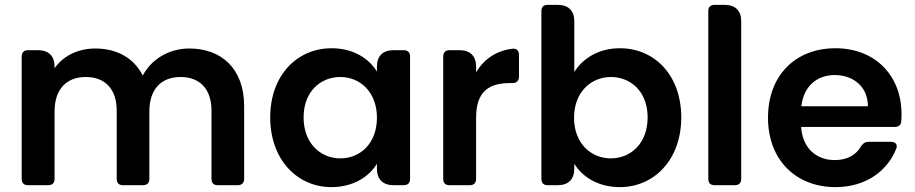

<svg xmlns="http://www.w3.org/2000/svg" viewBox="-20 -760 3755 788"><path d="M69 -528V-26C69 -9 78 0 94 0H178C195 0 204 -9 204 -26V-303C204 -396 255 -444 332 -444C409 -444 459 -397 459 -306V-26C459 -9 468 0 484 0H567C584 0 593 -9 593 -26V-303C593 -396 644 -444 721 -444C798 -444 848 -397 848 -306V-26C848 -9 857 0 873 0H956C972 0 982 -9 982 -26V-325C982 -478 889 -561 757 -561C674 -561 601 -517 566 -450C529 -523 458 -561 371 -561C299 -561 239 -530 204 -480V-486C204 -530 180 -554 136 -554H94C78 -554 69 -544 69 -528Z M1341 -562C1200 -562 1089 -452 1089 -278C1089 -105 1200 8 1340 8C1430 8 1495 -35 1527 -88V-68C1527 -24 1551 0 1595 0H1637C1654 0 1663 -9 1663 -26V-528C1663 -544 1654 -554 1637 -554H1595C1551 -554 1527 -530 1527 -486V-466C1496 -518 1432 -562 1341 -562ZM1377 -444C1457 -444 1527 -383 1527 -277C1527 -170 1457 -110 1377 -110C1296 -110 1226 -171 1226 -278C1226 -385 1296 -444 1377 -444Z M1799 -528V-26C1799 -9 1808 0 1824 0H1908C1925 0 1934 -9 1934 -26V-277C1934 -387 1989 -419 2073 -419H2084C2100 -419 2110 -429 2110 -445V-535C2110 -552 2100 -562 2083 -560C2016 -552 1965 -516 1934 -463V-486C1934 -530 1910 -554 1866 -554H1824C1808 -554 1799 -544 1799 -528Z M2524 -562C2436 -562 2370 -519 2337 -464V-673C2337 -716 2313 -740 2269 -740H2227C2211 -740 2202 -731 2202 -715V-26C2202 -9 2211 0 2227 0H2269C2313 0 2337 -24 2337 -68V-88C2370 -34 2435 8 2524 8C2665 8 2776 -105 2776 -278C2776 -452 2666 -562 2524 -562ZM2487 -444C2568 -444 2638 -385 2638 -278C2638 -171 2568 -110 2487 -110C2407 -110 2336 -170 2336 -277C2336 -383 2407 -444 2487 -444Z M2887 -715V-26C2887 -9 2896 0 2912 0H2996C3013 0 3022 -9 3022 -26V-673C3022 -716 2998 -740 2954 -740H2912C2896 -740 2887 -731 2887 -715Z M3542 -324H3269C3278 -407 3334 -452 3406 -452C3480 -452 3542 -406 3542 -324ZM3132 -277C3132 -102 3248 8 3409 8C3533 8 3622 -58 3658 -149C3665 -166 3656 -178 3637 -178H3545C3531 -178 3522 -172 3514 -160C3495 -126 3460 -103 3406 -103C3333 -103 3274 -149 3268 -239H3653C3668 -239 3678 -247 3679 -263C3680 -273 3680 -281 3680 -291C3680 -452 3570 -562 3409 -562C3246 -562 3132 -452 3132 -277Z"/></svg>

Font: Arvore Sans SemiBold
Style: Regular
Weight: 600
Designer: Jonny Pinhorn (Latin) Dan Schunck (customization for Arvore)
Version: Version 1.000;Glyphs 3.3 (3305)